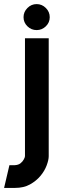

<svg xmlns="http://www.w3.org/2000/svg" viewBox="-62 -722 311 938"><path d="M-42 196 -16 85H10Q28 84 38.5 75.5Q49 67 54.5 56.5Q60 46 60 41V-535H176V41Q176 59 166 86Q156 113 135.5 137.5Q115 162 84.5 179Q54 196 12 196ZM117 -575Q91 -575 72 -593.5Q53 -612 53 -638Q53 -664 72 -683Q91 -702 117 -702Q143 -702 162 -683Q181 -664 181 -638Q181 -612 162 -593.5Q143 -575 117 -575Z"/></svg>

Font: Stick No Bills ExtraLight
Style: Bold
Weight: 700
Version: Version 2.000